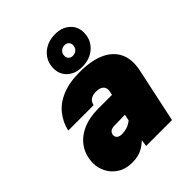

<svg xmlns="http://www.w3.org/2000/svg" viewBox="-231 -966 1112 1112"><g transform="rotate(-45 325.0 -409.5)"><path d="M326 0 337 -73 400 -370Q404 -389 398 -402Q392 -415 378 -421.5Q364 -428 345 -428Q315 -428 299 -416.5Q283 -405 278 -382H70Q83 -438 117.5 -481.5Q152 -525 211.5 -550Q271 -575 357 -575Q450 -575 512 -547.5Q574 -520 600 -466Q626 -412 609 -333L538 0ZM202 12Q149 12 112 -11.5Q75 -35 56.5 -71Q38 -107 38 -145Q38 -207 68.5 -253Q99 -299 154 -324Q209 -349 283 -349H412L381 -215L278 -213Q255 -212 245 -202Q235 -192 235 -178Q235 -164 245.5 -155.5Q256 -147 275 -147Q303 -147 327.5 -157Q352 -167 368 -186L362 -73Q327 -31 290.5 -9.5Q254 12 202 12ZM388 -585Q333 -585 298.5 -616Q264 -647 264 -696Q264 -755 305.5 -793Q347 -831 412 -831Q466 -831 501 -800Q536 -769 536 -720Q536 -661 494.5 -623Q453 -585 388 -585ZM395 -669Q415 -669 427.5 -681.5Q440 -694 440 -713Q440 -728 430 -737.5Q420 -747 405 -747Q386 -747 373 -735Q360 -723 360 -703Q360 -688 370 -678.5Q380 -669 395 -669Z"/></g></svg>

Font: Azeret Mono Thin Black
Style: Italic
Weight: 900
Italic angle: -12°
Version: Version 1.002